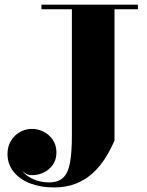

<svg xmlns="http://www.w3.org/2000/svg" viewBox="-20 -770 629 820"><path d="M569 -750V-730.5H469V-170Q452 -130 429 -93.8Q406 -57.5 375 -29.5Q344 -1.5 303.2 14.5Q262.5 30.5 210 30.5Q153 30.5 108.2 13Q63.5 -4.5 37.8 -36.8Q12 -69 12 -112.5Q12 -144 26.5 -168.2Q41 -192.5 65 -206Q89 -219.5 116.5 -219.5Q142 -219.5 166 -207.5Q190 -195.5 205.5 -172.8Q221 -150 221 -119Q221 -88 205.5 -66Q190 -44 165.2 -32.5Q140.5 -21 112 -22Q96 -23 81.8 -34.2Q67.5 -45.5 63.5 -61Q72.5 -38 92.2 -22.5Q112 -7 137.5 1Q163 9 189 9Q229.5 9 250.5 -11.8Q271.5 -32.5 279.2 -76.5Q287 -120.5 287 -190V-730.5H157V-750Z"/></svg>

Font: Bodoni Moda ExtraBold
Style: Regular
Weight: 800
Version: Version 2.005